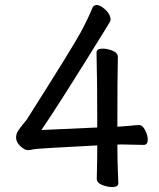

<svg xmlns="http://www.w3.org/2000/svg" viewBox="-20 -737 640 774"><path d="M433.1 17.1Q413.1 17.1 391.6 8.5Q370.1 0 370.1 -17.1Q372.1 -86.9 372.1 -150.9Q124 -138.2 113.5 -135Q103 -131.8 91.8 -131.8Q79.1 -131.8 62 -147.9Q44.9 -164.1 44.9 -182.1Q44.9 -198.2 53.5 -210.7Q62 -223.1 71.5 -234.6Q81.1 -246.1 87.9 -254.9Q274.9 -549.8 304.9 -606Q335 -662.1 353 -706.1Q357.9 -716.8 370.1 -716.8Q379.9 -716.8 394 -707Q425.8 -683.1 425.8 -657.2Q425.8 -650.9 403.8 -617.2Q219.7 -318.8 147 -212.9L372.1 -223.1Q372.1 -418 369.1 -524.9Q369.1 -541 394 -541Q413.1 -541 434.1 -532.5Q455.1 -523.9 455.1 -506.8Q453.1 -418 453.1 -226.1L505.9 -230Q527.8 -232.9 540 -232.9Q554.7 -232.9 565.2 -211.9Q575.7 -190.9 575.7 -174.8Q575.7 -152.8 559.1 -152.8L465.8 -154.8L453.1 -153.8Q453.1 -80.1 457 1Q457 17.1 433.1 17.1Z"/></svg>

Font: LXGW WenKai GB Screen
Style: Regular
Weight: 400
Designer: LXGW / Fontworks Inc.
Foundry: LXGW / Fontworks Inc.
Version: Version 1.321;February 19, 2024;FontCreator 14.0.0.2901 64-b